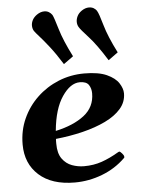

<svg xmlns="http://www.w3.org/2000/svg" viewBox="-56 -848 670 907"><g transform="rotate(-5 278.5 -395.0)"><path d="M529.8 -385.3Q529.8 -344.2 502.4 -312.7Q475.1 -281.2 427.5 -258.3Q379.9 -235.4 319.1 -220.5Q258.3 -205.6 190.9 -198.7Q190.4 -193.4 190.4 -187.5Q190.4 -181.6 190.4 -175.8Q190.4 -130.4 208.7 -104.7Q227.1 -79.1 255.1 -68.8Q283.2 -58.6 312 -58.6Q357.9 -58.6 396.5 -72Q435.1 -85.4 476.6 -109.9Q478.5 -110.8 480.2 -111.8Q481.9 -112.8 483.9 -112.8Q487.8 -112.8 496.3 -103Q504.9 -93.3 504.9 -87.4Q504.9 -86.9 505.1 -86.4Q505.4 -85.9 505.4 -85.4Q505.4 -83.5 504.4 -82.3Q503.4 -81.1 502.4 -80.1Q455.6 -34.2 392.3 -10Q329.1 14.2 262.2 14.2Q153.3 14.2 92.5 -40.5Q31.7 -95.2 31.7 -186Q31.7 -252 57.1 -308.1Q82.5 -364.3 126.7 -406.2Q170.9 -448.2 228.5 -471.7Q286.1 -495.1 350.6 -495.1Q418 -495.1 457.3 -477.3Q496.6 -459.5 513.2 -433.8Q529.8 -408.2 529.8 -385.3ZM326.2 -455.6Q281.2 -455.6 242.2 -397.9Q203.1 -340.3 193.4 -236.3Q278.8 -254.9 329.3 -294.2Q379.9 -333.5 379.9 -398.4Q379.9 -421.4 368.7 -438.5Q357.4 -455.6 326.2 -455.6ZM259.3 -547.4Q227.1 -599.1 200 -633.5Q172.9 -668 154.8 -688Q136.7 -708 131.3 -716.3Q124.5 -727.5 124.5 -742.2Q124.5 -754.9 131.3 -768.1Q138.2 -781.2 152.8 -791.5Q170.4 -803.7 188 -803.7Q200.7 -803.7 210.2 -797.9Q219.7 -792 225.6 -783.2Q232.4 -770.5 248.8 -714.8Q265.1 -659.2 305.2 -580.6ZM471.2 -547.4Q422.9 -625 386.7 -664.3Q350.6 -703.6 343.3 -716.3Q336.9 -727.5 336.9 -741.2Q336.9 -753.9 343.3 -767.3Q349.6 -780.8 364.7 -791.5Q382.3 -803.7 399.9 -803.7Q412.6 -803.7 422.4 -798.1Q432.1 -792.5 437.5 -783.2Q445.3 -771 461.2 -715.1Q477.1 -659.2 517.1 -580.6Z"/></g></svg>

Font: Gelasio
Style: Italic
Weight: 400
Italic angle: -8.5°
Designer: Eben Sorkin
Foundry: Eben Sorkin
Version: Version 1.008